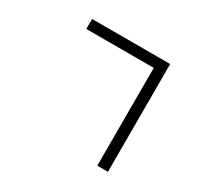

<svg xmlns="http://www.w3.org/2000/svg" viewBox="-165 -992 1331 1265"><g transform="rotate(30 500.0 -360.0)"><path d="M196 -770V-694H709V50H790V-770Z"/></g></svg>

Font: Spoqa Han Sans Neo
Style: Regular
Weight: 400
Designer: [Spoqa Han Sans Neo] Dong-huui Kim ___ Younghwa Kang ___ Yujin Lee ___ [Noto Sans] Ryoko NISHIZUKA ____ (kana & ideograp
Foundry: Spoqa (http://www.spoqa-han-sans.com)
Version: Version 1.100;hotconv 1.0.109;makeotfexe 2.5.65596